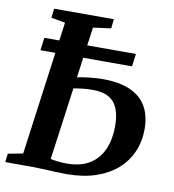

<svg xmlns="http://www.w3.org/2000/svg" viewBox="-83 -816 808 894"><g transform="rotate(10 321.0 -369.0)"><path d="M292 5.5Q269 5.5 239.5 4.2Q210 3 181 1.5Q152 0 130 0H1L5.5 -40.5L76 -54L162 -687.5L95.5 -699.5L101 -743H383L378.5 -699L294 -687.5L206.5 -51Q223 -47.5 243 -45.2Q263 -43 282.5 -43Q349 -43 391.8 -69.8Q434.5 -96.5 455 -144Q475.5 -191.5 475.5 -253Q475.5 -303 462 -336.2Q448.5 -369.5 419.2 -385.8Q390 -402 342.5 -402Q315 -402 288.2 -398.5Q261.5 -395 242.5 -391.5L248 -444Q264 -448 286.8 -451.5Q309.5 -455 334.5 -457.2Q359.5 -459.5 382 -459.5Q458 -459.5 509.5 -437.5Q561 -415.5 587 -371.8Q613 -328 613 -263Q613 -205 591.5 -155.8Q570 -106.5 528.8 -70.5Q487.5 -34.5 427.8 -14.5Q368 5.5 292 5.5ZM71.5 -541.5 79.5 -601.5H512.5L504.5 -541.5Z"/></g></svg>

Font: Merriweather 36pt SemiBold
Style: Italic
Weight: 600
Italic angle: -7.8°
Version: Version 2.101